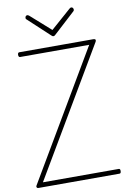

<svg xmlns="http://www.w3.org/2000/svg" viewBox="-127 -1327 934 1399"><g transform="rotate(-10 340.0 -627.0)"><path d="M40 0Q34 0 30.5 -3Q27 -6 26.5 -10.5Q26 -15 29 -20L585 -963H73Q69 -963 65.5 -967Q62 -971 62 -981Q62 -990 65.5 -994Q69 -998 73 -998H623Q634 -998 637 -992Q640 -986 635 -977L79 -35H640Q645 -35 648 -31.5Q651 -28 651 -19Q651 -9 648 -4.5Q645 0 640 0ZM503 -1254Q510 -1254 514.5 -1248.5Q519 -1243 519 -1235Q519 -1232 518 -1229.5Q517 -1227 514 -1224L356 -1079Q351 -1074 347.5 -1072Q344 -1070 340 -1070Q336 -1070 332.5 -1072Q329 -1074 324 -1079L167 -1225Q163 -1228 162.5 -1231Q162 -1234 162 -1236Q162 -1244 166.5 -1249Q171 -1254 178 -1254Q181 -1254 184.5 -1252Q188 -1250 191 -1248L340 -1116L490 -1248Q493 -1250 496 -1252Q499 -1254 503 -1254Z"/></g></svg>

Font: Playwrite NG Modern Thin
Style: Regular
Weight: 250
Designer: Veronika Burian, José Scaglione
Foundry: TypeTogether
Version: Version 1.002